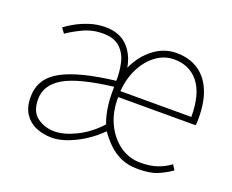

<svg xmlns="http://www.w3.org/2000/svg" viewBox="-88 -633 952 788"><g transform="rotate(20 388.0 -239.0)"><path d="M198 12Q161 12 129.5 -1Q98 -14 79 -42.5Q60 -71 60 -116Q60 -197 136 -238.5Q212 -280 368 -298Q369 -337 360.5 -375Q352 -413 326 -437.5Q300 -462 250 -462Q204 -462 163.5 -442.5Q123 -423 100 -406L84 -428Q99 -440 125 -454.5Q151 -469 183.5 -479.5Q216 -490 252 -490Q312 -490 347 -455.5Q382 -421 392 -364Q418 -421 463 -455.5Q508 -490 562 -490Q617 -490 656.5 -464.5Q696 -439 717 -390Q738 -341 738 -270Q738 -263 738 -255Q738 -247 736 -238H398Q397 -174 420.5 -124Q444 -74 484.5 -45Q525 -16 576 -16Q617 -16 648 -26.5Q679 -37 704 -56L718 -34Q691 -15 659.5 -1.5Q628 12 574 12Q530 12 498 -3Q466 -18 442.5 -41.5Q419 -65 402 -90Q356 -44 299.5 -16Q243 12 198 12ZM200 -16Q241 -16 294 -42Q347 -68 390 -116Q380 -139 374 -173.5Q368 -208 368 -244V-272Q218 -254 155 -217Q92 -180 92 -118Q92 -63 124.5 -39.5Q157 -16 200 -16ZM398 -264H708Q708 -363 669 -412.5Q630 -462 562 -462Q520 -462 484.5 -436.5Q449 -411 426 -366.5Q403 -322 398 -264Z"/></g></svg>

Font: SourceSans3VF
Style: Regular
Weight: 200
Designer: Paul D. Hunt
Foundry: Adobe
Version: Version 3.052;hotconv 1.1.0;makeotfexe 2.6.0